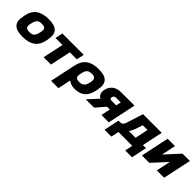

<svg xmlns="http://www.w3.org/2000/svg" viewBox="273 -1758 3197 3197"><g transform="rotate(45 1871.0 -159.5)"><path d="M81 -256 79 -244C42 -67 114 9 305 9C493 9 606 -64 636 -244L638 -256C674 -429 610 -509 414 -509C227 -509 111 -436 81 -256ZM253 -248 254 -252C274 -342 306 -373 386 -373C462 -373 488 -345 465 -252L464 -248C444 -158 413 -127 334 -127C258 -127 230 -155 253 -248Z M798 0H971L1049 -366H1214L1242 -500H739L711 -366H876Z M1813 -244 1815 -256C1851 -429 1784 -509 1589 -509C1401 -509 1296 -435 1258 -256L1164 190H1337L1384 -35H1392C1415 -19 1448 9 1538 9C1677 9 1782 -58 1813 -244ZM1430 -248 1431 -252C1451 -341 1479 -373 1560 -373C1636 -373 1665 -345 1642 -252L1641 -248C1621 -158 1588 -127 1508 -127C1432 -127 1407 -155 1430 -248Z M2438 -500H2124C2002 -500 1921 -439 1898 -331C1882 -258 1903 -206 1956 -181L1790 0H1986L2127 -163H2194L2159 0H2332ZM2071 -331C2077 -359 2099 -376 2130 -376H2239L2220 -287H2111C2080 -287 2065 -303 2071 -331Z M2465 -134H2426L2369 137H2530L2559 0H2885L2856 137H3017L3074 -134H3001L3079 -500H2639L2545 -202C2529 -151 2501 -134 2465 -134ZM2669 -134C2690 -159 2706 -189 2718 -223L2767 -366H2878L2829 -134Z M3112 0H3285L3517 -252L3463 0H3636L3742 -500H3569L3338 -248L3391 -500H3218Z"/></g></svg>

Font: LT Wave Black
Style: Italic
Weight: 900
Designer: Daniel Lyons
Version: Version 2.5 (Glyphs App)